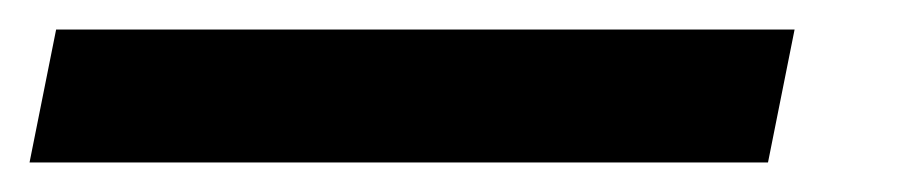

<svg xmlns="http://www.w3.org/2000/svg" viewBox="-92 -20 612 130"><path d="M-54 0H446L428 90H-72Z"/></svg>

Font: Montserrat Alternates
Style: Bold Italic
Weight: 700
Italic angle: -11.3°
Designer: Julieta Ulanovsky
Foundry: Julieta Ulanovsky
Version: Version 7.200